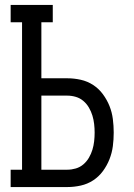

<svg xmlns="http://www.w3.org/2000/svg" viewBox="-20 -755 540 775"><path d="M23 0V-70H69V-665H23V-735H193V-665H147V-439H252Q279 -439 306 -433Q333 -427 356 -412Q379 -397 395.5 -374.5Q412 -352 422 -327Q432 -302 435.5 -274.5Q439 -247 439 -220Q439 -192 435.5 -165Q432 -138 422 -112.5Q412 -87 395.5 -64.5Q379 -42 356 -27Q333 -12 306 -6Q279 0 252 0ZM252 -70Q269 -70 286 -75Q303 -80 316.5 -91.5Q330 -103 339 -118.5Q348 -134 353 -150.5Q358 -167 360 -184.5Q362 -202 362 -220Q362 -237 360 -254.5Q358 -272 353 -288.5Q348 -305 339 -320.5Q330 -336 316.5 -347.5Q303 -359 286 -364Q269 -369 252 -369H147V-70Z"/></svg>

Font: Iosevka Gothic
Style: Regular
Weight: 400
Monospace: yes
Designer: Belleve Invis
Foundry: Belleve Invis
Version: Version 15.5.1; ttfautohint (v1.8.4)